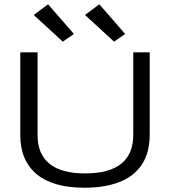

<svg xmlns="http://www.w3.org/2000/svg" viewBox="-20 -868 790 899"><path d="M377 11Q227 11 151 -53Q75 -117 75 -235V-623H156V-234Q156 -147 211.5 -101.5Q267 -56 378 -56Q604 -56 604 -237V-623H681V-238Q681 -152 643.5 -96.5Q606 -41 537.5 -15Q469 11 377 11ZM274 -673 138 -798 205 -848 326 -709ZM514 -673 378 -798 445 -848 566 -709Z"/></svg>

Font: Inconsolata ExtraExpanded Thin
Style: Regular
Weight: 100
Width: 8
Monospace: yes
Designer: Raph Levien, Cyreal, Brenton Simpson
Foundry: Raph Levien, Cyreal, Google
Version: Version 3.100; ttfautohint (v1.8.4.7-5d5b)